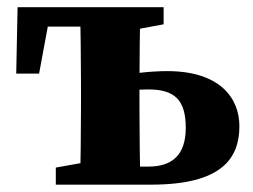

<svg xmlns="http://www.w3.org/2000/svg" viewBox="-20 -503 688 523"><path d="M24.2 -302.5H86.5L120 -483.4L58.7 -430.6H280.3V-483.4H27.9L24.2 -302.5ZM132 0H280.3V-66.5H243.7L132 -46.5V0ZM197.6 0H362.9C360.9 -45 359.9 -147.4 359.9 -210V-273.4C359.9 -335.9 360.9 -438.4 362.9 -483.4H197.6C199.6 -438.4 200.6 -335.9 200.6 -273.4V-210C200.6 -147.4 199.6 -45 197.6 0ZM280.3 -416.8H318.5L425.7 -436.8V-483.4H280.3V-416.8ZM280.5 0H391.4C583.4 0 632.1 -70.9 632.1 -159.4C632.1 -234.6 580.4 -309.3 435.4 -309.3C389.6 -309.3 328.6 -302.8 280.3 -289.8V-247.8C313.3 -255.8 348.5 -259.4 383.7 -259.4C454.9 -259.4 486 -231.7 486 -154.7C486 -81.1 449.2 -49.2 384.2 -49.2H280.5V0Z"/></svg>

Font: Source Serif Variable
Style: Regular
Weight: 389
Designer: Frank Grießhammer
Foundry: Adobe Systems Incorporated
Version: Version 3.001;hotconv 1.0.111;makeotfexe 2.5.65597